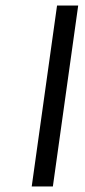

<svg xmlns="http://www.w3.org/2000/svg" viewBox="-20 -670 305 690"><path d="M170 0H94L185 -650H261Z"/></svg>

Font: Arsenal
Style: Italic
Weight: 400
Italic angle: -9.10001°
Designer: Andrij Shevchenko
Foundry: Stairsfor
Version: Version 2.001;PS 002.001;hotconv 1.0.88;makeotf.lib2.5.64775